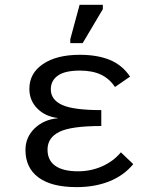

<svg xmlns="http://www.w3.org/2000/svg" viewBox="-20 -765 640 795"><path d="M303.2 -55.7Q356 -55.7 402.6 -76.2Q449.2 -96.7 480.5 -134.3L531.7 -85.4Q492.7 -38.1 432.9 -14.2Q373 9.8 297.4 9.8Q192.9 9.8 139.2 -30.3Q85.4 -70.3 85.4 -144Q85.4 -196.8 123.3 -233.4Q161.1 -270 219.2 -275.4V-276.4Q167 -282.7 134.3 -315.9Q101.6 -349.1 101.6 -397Q101.6 -461.9 158.2 -500Q214.8 -538.1 310.5 -538.1Q382.8 -538.1 434.3 -517.1Q485.8 -496.1 518.6 -447.8L456.1 -404.8Q433.1 -439.5 397.7 -456.1Q362.3 -472.7 311 -472.7Q248.5 -472.7 219.5 -451.9Q190.4 -431.2 190.4 -395Q190.4 -352.1 237.1 -330.6Q283.7 -309.1 399.4 -309.1V-243.2Q274.4 -243.2 225.6 -219Q176.8 -194.8 176.8 -145.5Q176.8 -101.1 209 -78.4Q241.2 -55.7 303.2 -55.7ZM271 -586.4V-602.5L309.6 -745.1H405.8V-727.1L322.3 -586.4Z"/></svg>

Font: Cousine
Style: Regular
Weight: 400
Monospace: yes
Designer: Steve Matteson
Foundry: Monotype Imaging Inc.
Version: Version 1.21